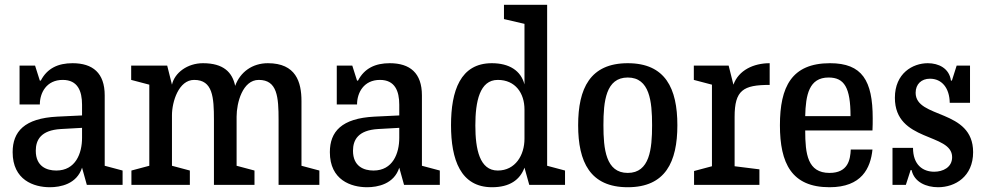

<svg xmlns="http://www.w3.org/2000/svg" viewBox="-20 -775 4139 805"><path d="M189 10C233 10 302 -3 324 -72L344 0H494V-60L419 -80V-375C419 -469 369 -510 284 -510C224 -510 178 -489 151 -437H147L127 -500H62V-337H147C147 -386 175 -440 243 -440C306 -440 324 -393 324 -336V-291L220 -286C82 -279 33 -223 33 -137C33 -20 122 10 189 10ZM216 -60C176 -60 130 -77 130 -143C130 -188 151 -229 235 -234L324 -239V-197C324 -132 297 -60 216 -60Z M531 0H776V-60L701 -80V-292C701 -348 729 -440 794 -440C872 -440 877 -368 877 -272V0H1047V-60L972 -80V-286C972 -344 997 -440 1065 -440C1143 -440 1148 -368 1148 -272V0H1319V-60L1244 -80V-351C1244 -431 1221 -510 1103 -510C1038 -510 987 -473 966 -415C954 -472 917 -510 831 -510C766 -510 712 -470 701 -420L681 -500H530V-440L606 -420V-80L531 -60Z M1519 10C1563 10 1632 -3 1654 -72L1674 0H1824V-60L1749 -80V-375C1749 -469 1699 -510 1614 -510C1554 -510 1508 -489 1481 -437H1477L1457 -500H1392V-337H1477C1477 -386 1505 -440 1573 -440C1636 -440 1654 -393 1654 -336V-291L1550 -286C1412 -279 1363 -223 1363 -137C1363 -20 1452 10 1519 10ZM1546 -60C1506 -60 1460 -77 1460 -143C1460 -188 1481 -229 1565 -234L1654 -239V-197C1654 -132 1627 -60 1546 -60Z M2179 -421C2164 -479 2115 -510 2042 -510C1910 -510 1871 -394 1871 -250C1871 -106 1911 10 2043 10C2117 10 2160 -21 2179 -72L2199 0H2349V-60L2274 -80V-755H2093V-695L2179 -675ZM2067 -440C2141 -440 2179 -384 2179 -316V-193C2179 -125 2141 -60 2067 -60C1991 -60 1973 -149 1973 -249C1973 -349 1991 -440 2067 -440Z M2612 10C2770 10 2820 -96 2820 -250C2820 -404 2770 -510 2612 -510C2454 -510 2404 -404 2404 -250C2404 -96 2454 10 2612 10ZM2612 -50C2520 -50 2510 -150 2510 -250C2510 -350 2520 -450 2612 -450C2704 -450 2714 -350 2714 -250C2714 -150 2704 -50 2612 -50Z M3207 -510C3140 -510 3077 -481 3055 -420L3035 -500H2889V-440L2965 -420V-78L2890 -58V0H3164V-65L3060 -78V-285C3060 -397 3096 -419 3207 -419Z M3458 10C3593 10 3630 -70 3638 -148H3547C3545 -106 3536 -50 3458 -50C3366 -50 3356 -129 3356 -228H3638C3639 -246 3639 -263 3639 -279C3639 -437 3595 -510 3460 -510C3299 -510 3250 -411 3250 -250C3250 -90 3299 10 3458 10ZM3454 -450C3520 -450 3546 -408 3546 -288H3356C3358 -377 3372 -450 3454 -450Z M3802 -62C3813 -11 3864 10 3913 10C3985 10 4060 -35 4060 -137C4060 -320 3819 -276 3819 -386C3819 -422 3843 -445 3879 -445C3929 -445 3961 -406 3962 -344H4047V-500H3991L3971 -437H3967C3960 -489 3915 -510 3870 -510C3807 -510 3732 -468 3732 -365C3732 -178 3972 -219 3972 -116C3972 -73 3933 -55 3897 -55C3849 -55 3808 -84 3808 -155H3722V0H3778L3798 -62Z"/></svg>

Font: Hermeneus One
Style: Regular
Weight: 400
Designer: Rodrigo Fuenzalida, Pablo Impallari
Foundry: Pablo Impallari, Rodrigo Fuenzalida
Version: Version 1.002